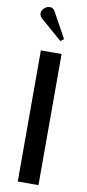

<svg xmlns="http://www.w3.org/2000/svg" viewBox="-101 -957 451 995"><g transform="rotate(10 124.5 -459.5)"><path d="M179 0H70V-690H179ZM46 -855Q35 -866 35 -880Q35 -894 48 -906.5Q61 -919 78 -919Q95 -919 104 -903L178 -768L161 -755Z"/></g></svg>

Font: Trochut
Style: Regular
Weight: 400
Designer: Andreu Balius
Foundry: Andreu Balius
Version: Version 1.001